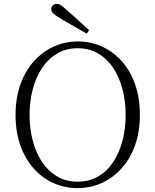

<svg xmlns="http://www.w3.org/2000/svg" viewBox="-20 -952 799 987"><path d="M438 -797 426 -779Q393 -798 360.5 -816.5Q328 -835 296 -854Q267 -871 255 -882Q243 -893 243 -905Q243 -916 251.5 -924Q260 -932 272 -932Q283 -932 295.5 -923.5Q308 -915 330 -894Q356 -872 383 -847Q410 -822 438 -797ZM379 15Q314 15 256 -10.5Q198 -36 154 -85Q110 -134 85 -203.5Q60 -273 60 -361Q60 -448 85 -518Q110 -588 154 -637Q198 -686 256 -712.5Q314 -739 379 -739Q445 -739 502.5 -713.5Q560 -688 604.5 -639Q649 -590 674 -520Q699 -450 699 -361Q699 -274 674 -204.5Q649 -135 604.5 -86Q560 -37 502.5 -11Q445 15 379 15ZM379 -18Q439 -18 485.5 -45.5Q532 -73 563 -120.5Q594 -168 610 -230Q626 -292 626 -361Q626 -430 610 -492Q594 -554 563 -601.5Q532 -649 485.5 -676.5Q439 -704 379 -704Q319 -704 273 -676.5Q227 -649 195.5 -601.5Q164 -554 148 -492Q132 -430 132 -361Q132 -292 148 -230Q164 -168 195.5 -120.5Q227 -73 273 -45.5Q319 -18 379 -18Z"/></svg>

Font: Noto Serif HK
Style: Regular
Weight: 200
Designer: Ryoko NISHIZUKA 西塚涼子 (kana & ideographs); Frank Grießhammer (Latin, Greek & Cyrillic); Wenlong ZHANG 张文龙 (bopomofo); San
Foundry: Adobe
Version: Version 2.001;hotconv 1.1.0;makeotfexe 2.6.0